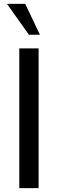

<svg xmlns="http://www.w3.org/2000/svg" viewBox="-20 -976 300 996"><path d="M187 -795.9H129.9L16.1 -956.1H110.8ZM180.2 0H80.1V-725.1H180.2Z"/></svg>

Font: Aurulent Sans
Style: Regular
Weight: 400
Version: Version 2007.05.04